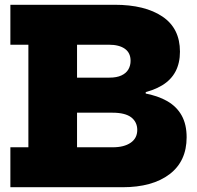

<svg xmlns="http://www.w3.org/2000/svg" viewBox="-20 -785 825 805"><path d="M360.5 -597.5V-765H460.5Q588 -765 661.2 -715.5Q734.5 -666 734.5 -568.5Q734.5 -472.5 659.8 -427.2Q585 -382 441.5 -382H237V-459.5H439Q469.5 -459.5 489.2 -468.8Q509 -478 518.2 -494Q527.5 -510 527.5 -530Q527.5 -563.5 503.5 -580.5Q479.5 -597.5 436.5 -597.5ZM350.5 -167.5H453Q500 -167.5 527.8 -186.5Q555.5 -205.5 555.5 -240.5Q555.5 -256.5 549.2 -269.8Q543 -283 530.5 -292.8Q518 -302.5 498.2 -307.5Q478.5 -312.5 451.5 -312.5H237V-405H451.5Q526.5 -405 584.5 -394.2Q642.5 -383.5 682 -360.5Q721.5 -337.5 742 -300.2Q762.5 -263 762.5 -209.5Q762.5 -109 690.8 -54.5Q619 0 493.5 0H350.5ZM23.5 -597.5V-765H386.5V-597.5H303V-167.5H386.5V0H23.5V-167.5H99V-597.5ZM543 -416.5H591V-372.5H543Z"/></svg>

Font: Hepta Slab ExtraLight ExtraBold
Style: Regular
Weight: 800
Version: Version 1.102